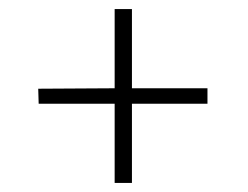

<svg xmlns="http://www.w3.org/2000/svg" viewBox="-20 -428 544 422"><path d="M232 -408H270V-234H436V-200H270V-26H232V-200H65L64 -233L232 -234Z"/></svg>

Font: Open Baskerville 0.0.53
Style: Normal
Weight: 400
Designer: Isaac Moore, James Puckett, Rob Mientjes
Foundry: The Open Baskerville Project
Version: 0.0.53 (g939f078)